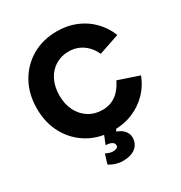

<svg xmlns="http://www.w3.org/2000/svg" viewBox="-209 -859 1145 1217"><g transform="rotate(-30 363.5 -251.0)"><path d="M384 12Q280 12 200.5 -34.5Q121 -81 75.5 -162.5Q30 -244 30 -350Q30 -456 75.5 -537.5Q121 -619 200.5 -665.5Q280 -712 384 -712Q460 -712 523.5 -685.5Q587 -659 633.5 -611Q680 -563 705 -500L554 -449Q539 -484 513.5 -510Q488 -536 455.5 -550Q423 -564 384 -564Q329 -564 286 -537Q243 -510 219 -461.5Q195 -413 195 -350Q195 -287 219.5 -238.5Q244 -190 287.5 -162.5Q331 -135 387 -135Q428 -135 460 -150Q492 -165 515.5 -192Q539 -219 556 -254L707 -203Q683 -139 636 -90.5Q589 -42 525 -15Q461 12 384 12ZM336 210Q313 210 288 202.5Q263 195 240 180L261 111Q275 118 288.5 122Q302 126 312 126Q329 126 340 120.5Q351 115 351 103Q351 87 335.5 78Q320 69 291 68L321 -6L408 -3L393 27Q428 39 446 61.5Q464 84 464 110Q464 156 431 183Q398 210 336 210Z"/></g></svg>

Font: Figtree Light ExtraBold
Style: Regular
Weight: 800
Version: Version 2.001;gftools[0.9.30]